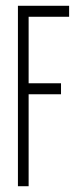

<svg xmlns="http://www.w3.org/2000/svg" viewBox="-20 -644 290 664"><path d="M42 0V-624H219V-586H79V-356H191V-318H79V0Z"/></svg>

Font: Inconsolata UltraCondensed Light
Style: Regular
Weight: 300
Width: 1
Monospace: yes
Designer: Raph Levien, Cyreal, Brenton Simpson
Foundry: Raph Levien, Cyreal, Google
Version: Version 3.001; ttfautohint (v1.8.2.53-6de2)